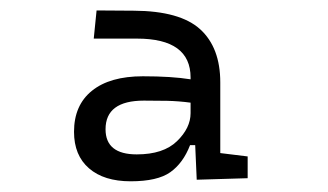

<svg xmlns="http://www.w3.org/2000/svg" viewBox="-20 -723 626 366"><path d="M355 -380.4 352.1 -446.3H342.3Q329.1 -412.1 304.7 -394.8Q280.3 -377.4 229 -377.4Q178.2 -377.4 149.7 -402.1Q121.1 -426.8 121.1 -471.7Q121.1 -522.5 155.3 -550Q189.5 -577.6 252.4 -577.6Q307.1 -577.6 343.3 -571.8V-575.2Q343.3 -649.4 241.2 -649.4H158.7L164.1 -703.1L235.4 -702.6Q323.2 -702.1 361.6 -667.2Q399.9 -632.3 399.9 -565.9V-431.2L452.1 -424.8V-383.3ZM343.3 -526.4V-527.3Q320.8 -530.3 298.8 -530.8Q276.9 -531.2 254.4 -531.2Q181.2 -531.2 181.2 -476.6Q181.2 -428.7 240.7 -428.7Q291.5 -428.7 317.4 -453.9Q343.3 -479 343.3 -507.3Z"/></svg>

Font: CaskaydiaMono NF Light
Style: Regular
Weight: 300
Designer: Aaron Bell
Foundry: Saja Typeworks
Version: Version 2111.001; ttfautohint (v1.8.4);Nerd Fonts 3.1.1